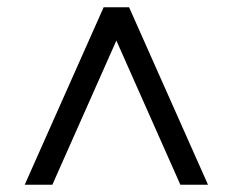

<svg xmlns="http://www.w3.org/2000/svg" viewBox="-20 -648 640 528"><path d="M48 -140 265 -628H335L552 -140H476L290 -559H310L124 -140Z"/></svg>

Font: Nunito Sans 12pt ExtraLight 9pt Medium
Style: Regular
Weight: 500
Version: Version 3.101;gftools[0.9.27]